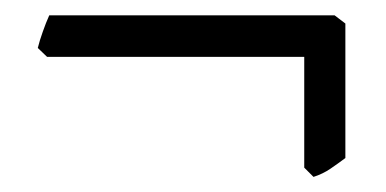

<svg xmlns="http://www.w3.org/2000/svg" viewBox="-20 -322 509 253"><path d="M435.1 -113.8Q425.3 -106.4 415.3 -99.6Q405.3 -92.8 393.1 -88.9L380.9 -101.1V-247.1H42L29.8 -258.8Q32.2 -268.6 36.4 -280.3Q40.5 -292 44.9 -301.8H420.9L435.1 -291Z"/></svg>

Font: Gentium Plus Phon
Style: Regular
Weight: 400
Designer: J. Victor Gaultney, Annie Olsen, Iska Routamaa, Becca Hirsbrunner
Foundry: SIL International
Version: Version 5.000